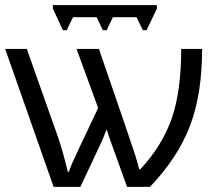

<svg xmlns="http://www.w3.org/2000/svg" viewBox="-20 -725 859 745"><path d="M683.1 -535.2H764.2Q764.2 -358.4 716.6 -235.1Q668.9 -111.8 562 0H473.1L412.1 -168.9Q396 -213.9 394 -223.1L375 -176.8L292 0H188L0 -535.2H84L204.1 -195.8Q223.1 -141.6 243.2 -58.1H247.1Q252.9 -75.2 261.5 -95Q270 -114.7 360.8 -306.2L276.9 -535.2H363.8Q493.2 -159.7 504.2 -124.5Q515.1 -89.4 520 -67.9H523.9Q608.4 -157.7 645.8 -263.9Q683.1 -370.1 683.1 -535.2ZM588.9 -705.1V-691.9L548.8 -607.9H534.2L509.8 -658.2H418L394 -607.9H378.9L355 -658.2H263.2L238.8 -607.9H224.1L185.1 -691.9V-705.1Z"/></svg>

Font: OpenSans
Style: Regular
Weight: 400
Foundry: Ascender Corporation
Version: Version 1.10